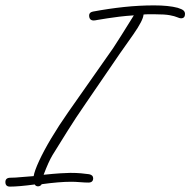

<svg xmlns="http://www.w3.org/2000/svg" viewBox="-68 -668 707 713"><path d="M-31 25Q-48 25 -48 8Q-48 -8 -29 -8Q-12 -8 13 -10.5Q38 -13 57 -14Q60 -33 77 -70Q94 -107 122 -154Q150 -201 185 -251L352 -489Q363 -506 382.5 -536.5Q402 -567 429 -611Q399 -609 374.5 -606Q350 -603 331 -600Q303 -596 294 -594Q285 -592 280 -592Q263 -592 263 -611Q263 -622 277 -625Q336 -636 392.5 -642Q449 -648 504 -648Q558 -648 592 -639Q608 -634 613.5 -629Q619 -624 619 -616Q619 -600 604 -600Q599 -600 590 -604Q581 -608 562.5 -611.5Q544 -615 507 -615Q493 -615 482.5 -615Q472 -615 465 -614Q464 -593 427 -540L377 -469L249 -282Q213 -230 183 -182Q153 -134 127 -92Q112 -67 94 -19Q132 -23 157 -24.5Q182 -26 193 -26Q215 -26 232.5 -24.5Q250 -23 263 -21Q278 -18 278 -6Q278 10 260 10Q248 10 229.5 8.5Q211 7 197 7Q152 7 87 16Q82 24 73 24Q65 24 61 17Q31 21 8 23Q-15 25 -31 25Z"/></svg>

Font: Oooh Baby
Style: Regular
Weight: 400
Designer: Robert E. Leuschke
Foundry: Robert E. Leuschke
Version: Version 1.011; ttfautohint (v1.8.3)